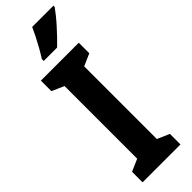

<svg xmlns="http://www.w3.org/2000/svg" viewBox="-309 -943 953 953"><g transform="rotate(-45 167.5 -466.5)"><path d="M294 0H28V-74L92 -102V-612L28 -640V-714H294V-640L230 -612V-102L294 -74ZM335 -924Q325 -910 309.5 -890.5Q294 -871 275 -850Q256 -829 237 -809Q218 -789 201 -773H107V-786Q124 -813 138 -838Q152 -863 164 -887Q176 -911 186 -933H335Z"/></g></svg>

Font: Noto Sans Display ExtraCondensed
Style: Regular
Weight: 400
Width: 2
Version: Version 2.003